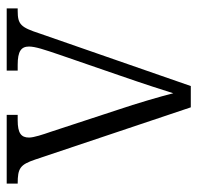

<svg xmlns="http://www.w3.org/2000/svg" viewBox="-28 -548 576 559"><g transform="rotate(-90 259.5 -268.0)"><path d="M75 -453 227 0H289L442 -440C460 -495 468 -504 508 -504H515V-536H334V-504H351C390 -504 404 -494 404 -471C404 -453 395 -426 380 -382L320 -208C295 -136 276 -77 268 -51C259 -87 238 -159 220 -212L156 -407C148 -430 139 -457 139 -471C139 -494 152 -504 189 -504H205V-536H5V-504C50 -504 60 -497 75 -453Z"/></g></svg>

Font: Noto Serif Bengali SemiCondensed Light
Style: Regular
Weight: 300
Width: 4
Designer: Juan Bruce, Universal Thirst, Indian Type Foundry and the Monotype Design Team.
Foundry: Monotype Imaging Inc.
Version: Version 2.003